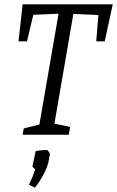

<svg xmlns="http://www.w3.org/2000/svg" viewBox="-20 -619 538 882"><path d="M461 -429H422L432 -550L317 -555L230 -51L302 -36L296 0H84L89 -29L161 -47L249 -556L133 -551L104 -429H65L84 -599H498ZM113 230Q130 195 142 159Q139 156 133.5 151.5Q128 147 129 145L144 75Q171 70 195 70Q198 70 204 78Q210 86 209 90L205 113Q201 142 181.5 179.5Q162 217 140 243Z"/></svg>

Font: Grenze Light
Style: Italic
Weight: 300
Italic angle: -10°
Designer: Renata Polastri
Foundry: Omnibus-Type
Version: Version 1.002; ttfautohint (v1.8)